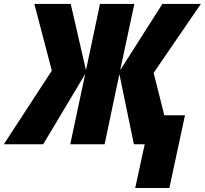

<svg xmlns="http://www.w3.org/2000/svg" viewBox="-85 -734 1042 977"><path d="M603 222.7 651.4 0H596.2L522.5 -356.9L447.3 0H272.5L348.6 -357.4L134.8 0H-65.4L178.7 -374.5L89.8 -713.9H274.9L352.5 -376.5L423.8 -713.9H598.6L526.4 -376.5L741.2 -713.9H937L696.8 -363.3L751 -147.5H856.4L776.9 222.7Z"/></svg>

Font: Open Sans SemiCondensed ExtraBold
Style: Italic
Weight: 800
Width: 4
Italic angle: -12°
Designer: Monotype Design Team
Foundry: Monotype Imaging Inc.
Version: Version 3.003